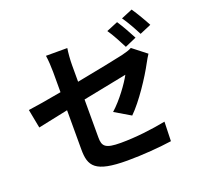

<svg xmlns="http://www.w3.org/2000/svg" viewBox="-153 -1032 1306 1260"><g transform="rotate(-20 500.0 -402.0)"><path d="M774 -818 694 -785C721 -747 752 -687 773 -646L853 -681C834 -718 799 -781 774 -818ZM892 -863 813 -830C840 -793 872 -734 893 -693L973 -727C955 -762 918 -825 892 -863ZM897 -553 801 -628C783 -618 759 -611 730 -604C685 -594 545 -565 400 -538V-655C400 -690 404 -740 409 -770H260C265 -740 268 -689 268 -655V-513C169 -495 81 -480 33 -474L58 -343L268 -387V-114C268 4 301 59 528 59C636 59 756 49 839 37L843 -98C744 -79 632 -65 527 -65C418 -65 400 -87 400 -149V-414L707 -475C679 -423 614 -332 548 -273L658 -208C730 -278 821 -416 865 -499C874 -517 888 -539 897 -553Z"/></g></svg>

Font: Source Han Sans KR
Style: Bold
Weight: 700
Designer: Ryoko NISHIZUKA 西塚涼子 (kana, bopomofo & ideographs); Paul D. Hunt (Latin, Greek & Cyrillic); Sandoll Communications 산돌커뮤니
Foundry: Adobe
Version: Version 2.004;hotconv 1.0.118;makeotfexe 2.5.65603